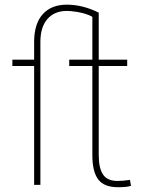

<svg xmlns="http://www.w3.org/2000/svg" viewBox="-20 -780 610 810"><path d="M369.6 -709Q337.4 -727.5 280.8 -732.9L262.2 -733.9Q210 -733.9 180.2 -700Q150.4 -666 150.4 -603.5V0H124V-501.5H32.2V-528.3H124V-606.9Q125 -681.6 161.1 -720.9Q197.3 -760.3 261.7 -760.3Q329.1 -760.3 396.5 -726.6V-528.3H516.6V-501.5H396.5V-126.5Q396.5 -70.3 414.8 -43.5Q433.1 -16.6 476.1 -16.6Q497.6 -16.6 528.3 -21L532.7 3.9Q516.6 9.8 477.5 9.8Q419.9 9.8 395 -22.2Q370.1 -54.2 369.6 -123V-501.5H272V-528.3H369.6Z"/></svg>

Font: Roboto Thin
Style: Regular
Weight: 250
Designer: Google
Version: Version 2.134; 2016